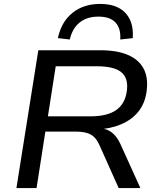

<svg xmlns="http://www.w3.org/2000/svg" viewBox="-20 -962 813 982"><path d="M64 0 176 -705H493Q579 -705 634.5 -681Q690 -657 714.5 -611Q739 -565 730 -496Q722 -434 688 -391.5Q654 -349 597.5 -325.5Q541 -302 467 -299L470 -307L490 -306Q527 -304 552.5 -284Q578 -264 596 -225L698 0H587L489 -219Q477 -246 461.5 -261Q446 -276 422.5 -282.5Q399 -289 362 -289H212L167 0ZM225 -367H442Q530 -367 575.5 -400Q621 -433 629 -499Q637 -563 600 -593Q563 -623 476 -623H265ZM337 -760 276 -767Q294 -851 351 -896.5Q408 -942 493 -942Q549 -942 587.5 -921.5Q626 -901 644.5 -861.5Q663 -822 659 -767L595 -760Q599 -816 571 -846.5Q543 -877 483 -877Q425 -877 387.5 -847Q350 -817 337 -760Z"/></svg>

Font: Nunito Sans 10pt SemiExpanded Medium
Style: Italic
Weight: 500
Width: 6
Italic angle: -9°
Designer: Vernon Adams
Foundry: Vernon Adams
Version: Version 3.101;gftools[0.9.27]